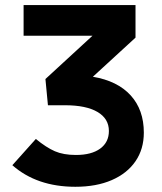

<svg xmlns="http://www.w3.org/2000/svg" viewBox="-20 -713 626 743"><path d="M271.5 9.8Q122.6 9.8 27.8 -73.7L118.7 -175.3Q159.2 -142.1 192.4 -127.7Q225.6 -113.3 273.9 -113.3Q334 -113.3 367.7 -137.9Q401.4 -162.6 401.4 -206.1Q401.4 -253.9 357.2 -279.8Q313 -305.7 231.4 -305.7H165.5L155.8 -407.2L337.9 -574.7H71.3V-693.4H504.4V-567.4L339.4 -416Q434.6 -399.9 485.6 -344Q536.6 -288.1 536.6 -199.7Q536.6 -136.2 504.4 -89.1Q472.2 -42 412.6 -16.1Q353 9.8 271.5 9.8Z"/></svg>

Font: CaskaydiaMono NF
Style: Bold
Weight: 700
Designer: Aaron Bell
Foundry: Saja Typeworks
Version: Version 2111.001; ttfautohint (v1.8.4);Nerd Fonts 3.1.1